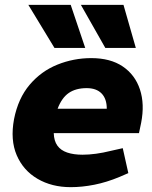

<svg xmlns="http://www.w3.org/2000/svg" viewBox="-20 -765 628 793"><path d="M272 8Q194 8 135 -26.5Q76 -61 49 -124Q22 -187 38 -273Q55 -359 102.5 -415Q150 -471 217 -498Q284 -525 357 -525Q436 -525 487 -490.5Q538 -456 558 -395.5Q578 -335 563 -258L554 -215H202Q203 -183 217 -163.5Q231 -144 257.5 -135Q284 -126 321 -126Q347 -126 376.5 -130Q406 -134 438 -142L487 -153L510 -50L473 -34Q420 -12 369.5 -2Q319 8 272 8ZM218 -316H421Q421 -357 399.5 -379Q378 -401 338 -401Q293 -401 264 -381Q235 -361 218 -316ZM205 -567 97 -745H272L332 -567ZM415 -567 314 -745H490L541 -567Z"/></svg>

Font: REM
Style: Bold Italic
Weight: 700
Italic angle: -11°
Designer: Octavio Pardo
Foundry: Ashler Design
Version: Version 1.005;gftools[0.9.28]